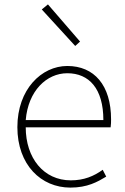

<svg xmlns="http://www.w3.org/2000/svg" viewBox="-20 -840 567 873"><path d="M300 13C378 13 423 -13 463 -37L447 -68C407 -39 362 -20 302 -20C178 -20 97 -122 97 -261H483C485 -275 485 -286 485 -297C485 -453 408 -540 286 -540C169 -540 59 -434 59 -262C59 -90 167 13 300 13ZM97 -294C108 -427 192 -507 286 -507C385 -507 450 -437 450 -294ZM322 -631 344 -651 198 -820 170 -797Z"/></svg>

Font: Source Han Sans JP VF
Style: Regular
Weight: 250
Designer: Ryoko NISHIZUKA 西塚涼子 (kana, bopomofo & ideographs); Paul D. Hunt (Latin, Greek & Cyrillic); Sandoll Communications 산돌커뮤니
Foundry: Adobe
Version: Version 2.004;hotconv 1.0.118;makeotfexe 2.5.65603